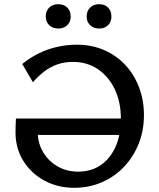

<svg xmlns="http://www.w3.org/2000/svg" viewBox="-20 -883 759 915"><path d="M334 12Q255 12 191.5 -22.5Q128 -57 91 -116.5Q54 -176 54 -252Q54 -269 54.5 -285Q55 -301 56 -318L163 -294Q161 -287 160.5 -275Q160 -263 160 -254Q160 -200 186 -157Q212 -114 255.5 -89.5Q299 -65 352 -65Q415 -65 460.5 -96.5Q506 -128 531 -184.5Q556 -241 556 -317Q556 -397 527 -457.5Q498 -518 447 -553Q396 -588 327 -588Q287 -588 253 -576Q219 -564 191 -542.5Q163 -521 137 -491L86 -578Q123 -608 164.5 -628.5Q206 -649 252 -659.5Q298 -670 345 -670Q418 -670 477 -644Q536 -618 578 -572.5Q620 -527 643 -466Q666 -405 666 -334Q666 -260 640.5 -197Q615 -134 570 -87Q525 -40 464.5 -14Q404 12 334 12ZM112 -240 56 -318H594V-240ZM258 -747Q231 -747 214.5 -763Q198 -779 198 -804Q198 -831 214.5 -847Q231 -863 258 -863Q284 -863 300.5 -847Q317 -831 317 -804Q317 -779 300.5 -763Q284 -747 258 -747ZM453 -747Q426 -747 409.5 -763Q393 -779 393 -804Q393 -831 409.5 -847Q426 -863 453 -863Q479 -863 495 -847Q511 -831 511 -804Q511 -779 495 -763Q479 -747 453 -747Z"/></svg>

Font: Ysabeau SC SemiBold
Style: Regular
Weight: 600
Designer: Christian Thalmann (Catharsis Fonts)
Version: Version 2.001;gftools[0.9.30]; featfreeze: smcp